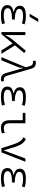

<svg xmlns="http://www.w3.org/2000/svg" viewBox="1628 -2464 845 4142"><g transform="rotate(90 2051.0 -392.5)"><path d="M305.7 9.8C383.8 9.8 449.7 1 500 -13.7L481.4 -75.2C439.5 -64 390.1 -50.3 309.6 -50.3C207 -50.3 156.2 -78.6 156.2 -135.3C156.2 -196.3 230.5 -227.1 379.9 -227.1H397L405.8 -285.6C248.5 -293 170.9 -325.2 170.9 -383.3C170.9 -439.5 221.7 -467.3 324.2 -467.3C384.8 -467.3 437.5 -459 483.9 -441.4L504.9 -499C465.3 -518.1 402.3 -527.3 313.5 -527.3C173.3 -527.3 103.5 -484.4 103.5 -397.9C103.5 -333 145.5 -289.6 230.5 -267.1V-256.8C135.7 -242.7 88.9 -200.7 88.9 -130.4C88.9 -36.1 160.6 9.8 305.7 9.8ZM277.8 -609.4H341.8L454.1 -794.9H383.8Z M670.9 0H715.3L916 -241.2L1066.4 0H1139.6L958 -292L1124 -491.7L1074.7 -527.3L861.8 -272.5C802.7 -202.1 765.1 -145.5 743.7 -86.9H735.8V-517.6H670.9Z M1693.4 9.8C1709.5 9.8 1721.2 8.3 1737.3 3.9L1729.5 -54.2C1718.3 -51.3 1710.9 -50.3 1703.1 -50.3C1652.3 -50.3 1627 -71.3 1609.9 -130.4L1464.8 -634.8C1441.9 -714.8 1404.3 -742.2 1331.5 -742.2C1315.4 -742.2 1303.7 -740.7 1287.6 -736.3L1295.9 -679.2C1306.6 -681.2 1313.5 -682.1 1321.8 -682.1C1367.2 -682.1 1391.1 -663.6 1406.2 -611.8L1431.2 -526.4L1212.4 0H1280.8L1427.2 -360.4C1441.4 -396 1445.3 -424.8 1438.5 -466.3L1447.8 -469.2L1553.2 -106.4C1578.1 -20 1617.7 9.8 1693.4 9.8Z M2063.5 9.8C2141.6 9.8 2207.5 1 2257.8 -13.7L2239.3 -75.2C2197.3 -64 2147.9 -50.3 2067.4 -50.3C1964.8 -50.3 1914.1 -78.6 1914.1 -135.3C1914.1 -196.3 1988.3 -227.1 2137.7 -227.1H2154.8L2163.6 -285.6C2006.3 -293 1928.7 -325.2 1928.7 -383.3C1928.7 -439.5 1979.5 -467.3 2082 -467.3C2142.6 -467.3 2195.3 -459 2241.7 -441.4L2262.7 -499C2223.1 -518.1 2160.2 -527.3 2071.3 -527.3C1931.2 -527.3 1861.3 -484.4 1861.3 -397.9C1861.3 -333 1903.3 -289.6 1988.3 -267.1V-256.8C1893.6 -242.7 1846.7 -200.7 1846.7 -130.4C1846.7 -36.1 1918.5 9.8 2063.5 9.8Z M2739.7 9.8C2781.2 9.8 2815.4 3.9 2855.5 -10.7L2847.2 -70.8C2808.1 -58.1 2779.3 -52.2 2752.4 -52.2C2668.9 -52.2 2638.2 -95.2 2638.2 -190.4V-517.6H2415V-459.5H2572.8V-185.5C2572.8 -50.8 2624 9.8 2739.7 9.8Z M3176.8 0H3267.1L3468.8 -517.6H3398.9L3226.1 -55.2H3220.7L3157.7 -268.6C3115.7 -409.7 3060.1 -496.6 2977.1 -527.3L2939.9 -474.6C3013.7 -446.3 3061 -364.3 3103 -231Z M3821.3 9.8C3899.4 9.8 3965.3 1 4015.6 -13.7L3997.1 -75.2C3955.1 -64 3905.8 -50.3 3825.2 -50.3C3722.7 -50.3 3671.9 -78.6 3671.9 -135.3C3671.9 -196.3 3746.1 -227.1 3895.5 -227.1H3912.6L3921.4 -285.6C3764.2 -293 3686.5 -325.2 3686.5 -383.3C3686.5 -439.5 3737.3 -467.3 3839.8 -467.3C3900.4 -467.3 3953.1 -459 3999.5 -441.4L4020.5 -499C3981 -518.1 3918 -527.3 3829.1 -527.3C3689 -527.3 3619.1 -484.4 3619.1 -397.9C3619.1 -333 3661.1 -289.6 3746.1 -267.1V-256.8C3651.4 -242.7 3604.5 -200.7 3604.5 -130.4C3604.5 -36.1 3676.3 9.8 3821.3 9.8Z"/></g></svg>

Font: Cascadia Code Light
Style: Regular
Weight: 300
Monospace: yes
Designer: Aaron Bell
Foundry: Saja Typeworks
Version: Version 2404.023